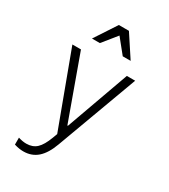

<svg xmlns="http://www.w3.org/2000/svg" viewBox="-237 -905 1074 1221"><g transform="rotate(30 300.0 -295.0)"><path d="M72 143V194Q92 200 108 202.5Q124 205 139 205Q200 205 242 168Q284 131 312 54L531 -540H470L304 -78H300L133 -540H70L281 28L280 15V6L279 -2V-8L278 -16L259 35Q235 99 206 126Q177 153 131 153Q117 153 102.5 150.5Q88 148 72 143ZM159 -635H217L301 -739L385 -635H443L338 -795H264Z"/></g></svg>

Font: CommitMonoV142 ExtLt
Style: Regular
Weight: 200
Monospace: yes
Designer: Eigil Nikolajsen
Foundry: Eigil Nikolajsen
Version: Version 1.142